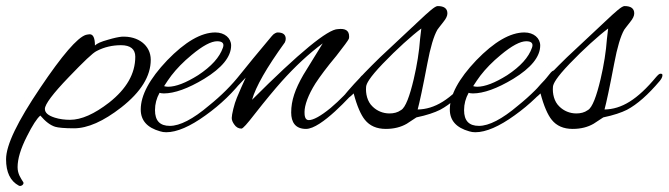

<svg xmlns="http://www.w3.org/2000/svg" viewBox="-120 -423 2204 633"><path d="M377 -226C377 -273 336 -305 281 -302C271 -301 256 -298 236 -292C214 -286 200 -280 193 -273C193 -298 187 -310 176 -310C172 -310 168 -309 163 -308C135 -299 85 -241 13 -134C-62 -23 -100 55 -100 102C-100 145 -86 174 -58 189C-51 193 -40 185 -43 178C-51 165 -62 151 -62 128C-62 101 -52 67 -31 26C-13 -10 2 -33 13 -42C30 -22 46 -10 62 -5C72 -2 93 0 124 0C169 0 221 -23 280 -69C345 -120 377 -172 377 -226ZM326 -236C326 -180 297 -130 240 -85C191 -47 148 -28 111 -28C94 -28 77 -30 61 -35C39 -42 28 -51 28 -64C28 -79 54 -114 107 -169C156 -220 186 -249 199 -255C224 -268 251 -274 279 -274C310 -274 326 -261 326 -236Z M687 -168C692 -175 695 -180 695 -185C695 -189 693 -191 689 -191C684 -191 679 -187 673 -179C644 -142 610 -108 569 -75C516 -30 473 -8 440 -8C407 -8 391 -25 391 -60C391 -80 396 -99 406 -117C409 -116 414 -115 420 -115C455 -115 500 -131 553 -163C612 -199 642 -236 642 -273C642 -297 621 -316 590 -316C543 -316 490 -285 431 -224C373 -163 344 -109 344 -62C344 -26 365 -2 408 10C414 12 421 13 428 13C463 13 507 -6 558 -43C607 -78 650 -119 687 -168ZM615 -266C604 -234 577 -204 533 -175C493 -150 460 -137 434 -137C429 -137 424 -138 421 -139C429 -152 437 -163 445 -174C462 -196 484 -219 512 -242C548 -272 576 -287 596 -287C613 -287 620 -280 615 -266Z M776 -304C739 -260 686 -196 669 -174C646 -145 625 -123 605 -103C598 -96 597 -91 597 -89C597 -84 599 -82 602 -82C610 -82 627 -101 630 -104L690 -167C680 -145 670 -123 661 -101C652 -80 644 -45 644 -34C644 -27 647 -20 652 -13C658 -4 666 1 676 1C681 1 695 -15 719 -46C755 -92 785 -128 809 -155C853 -204 898 -246 944 -280L880 -176C853 -129 840 -92 840 -52C840 -21 853 2 889 2C939 2 1035 -105 1065 -139C1071 -146 1079 -162 1079 -167C1079 -172 1078 -175 1075 -175C1072 -175 1056 -153 1051 -148C1027 -121 1001 -93 970 -67C937 -40 913 -27 898 -27C884 -27 884 -45 884 -54C884 -76 896 -110 920 -148C935 -171 958 -202 989 -239C1014 -271 1028 -290 1030 -295C1031 -298 1031 -300 1031 -303C1031 -322 1019 -330 994 -327C961 -327 866 -249 711 -94C723 -137 759 -200 819 -283C821 -287 822 -291 822 -295C822 -309 813 -316 795 -316C792 -316 783 -313 776 -304Z M1439 -156C1443 -161 1448 -168 1448 -175C1448 -178 1447 -180 1442 -180C1436 -180 1431 -173 1428 -170C1365 -94 1313 -63 1257 -62C1263 -84 1274 -135 1289 -214C1299 -267 1310 -304 1322 -325C1323 -326 1329 -335 1342 -351C1351 -362 1355 -371 1355 -379C1355 -395 1344 -403 1323 -403C1314 -403 1294 -385 1259 -352L1133 -234C1054 -157 1021 -116 1021 -116C1018 -113 1016 -109 1016 -105C1016 -92 1026 -95 1046 -115C1057 -73 1070 -44 1083 -28C1099 -8 1122 2 1152 2C1179 2 1202 -4 1221 -15L1253 -36C1287 -43 1313 -52 1331 -61C1365 -79 1401 -111 1439 -156ZM1269 -329 1265 -295C1262 -253 1255 -209 1244 -162C1231 -107 1217 -68 1202 -60C1191 -52 1178 -49 1164 -49C1143 -49 1123 -57 1108 -72C1091 -88 1085 -114 1087 -137C1088 -147 1097 -166 1142 -213C1187 -260 1238 -306 1269 -329Z M1706 -168C1711 -175 1714 -180 1714 -185C1714 -189 1712 -191 1708 -191C1703 -191 1698 -187 1692 -179C1663 -142 1629 -108 1588 -75C1535 -30 1492 -8 1459 -8C1426 -8 1410 -25 1410 -60C1410 -80 1415 -99 1425 -117C1428 -116 1433 -115 1439 -115C1474 -115 1519 -131 1572 -163C1631 -199 1661 -236 1661 -273C1661 -297 1640 -316 1609 -316C1562 -316 1509 -285 1450 -224C1392 -163 1363 -109 1363 -62C1363 -26 1384 -2 1427 10C1433 12 1440 13 1447 13C1482 13 1526 -6 1577 -43C1626 -78 1669 -119 1706 -168ZM1634 -266C1623 -234 1596 -204 1552 -175C1512 -150 1479 -137 1453 -137C1448 -137 1443 -138 1440 -139C1448 -152 1456 -163 1464 -174C1481 -196 1503 -219 1531 -242C1567 -272 1595 -287 1615 -287C1632 -287 1639 -280 1634 -266Z M2055 -156C2059 -161 2064 -168 2064 -175C2064 -178 2063 -180 2058 -180C2052 -180 2047 -173 2044 -170C1981 -94 1929 -63 1873 -62C1879 -84 1890 -135 1905 -214C1915 -267 1926 -304 1938 -325C1939 -326 1945 -335 1958 -351C1967 -362 1971 -371 1971 -379C1971 -395 1960 -403 1939 -403C1930 -403 1910 -385 1875 -352L1749 -234C1670 -157 1637 -116 1637 -116C1634 -113 1632 -109 1632 -105C1632 -92 1642 -95 1662 -115C1673 -73 1686 -44 1699 -28C1715 -8 1738 2 1768 2C1795 2 1818 -4 1837 -15L1869 -36C1903 -43 1929 -52 1947 -61C1981 -79 2017 -111 2055 -156ZM1885 -329 1881 -295C1878 -253 1871 -209 1860 -162C1847 -107 1833 -68 1818 -60C1807 -52 1794 -49 1780 -49C1759 -49 1739 -57 1724 -72C1707 -88 1701 -114 1703 -137C1704 -147 1713 -166 1758 -213C1803 -260 1854 -306 1885 -329Z"/></svg>

Font: AlexBrush
Style: Regular
Weight: 400
Designer: Robert E. Leuschke
Foundry: Robert E. Leuschke
Version: Version 1.001